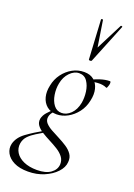

<svg xmlns="http://www.w3.org/2000/svg" viewBox="-228 -795 801 1145"><g transform="rotate(20 172.5 -222.5)"><path d="M106 281Q52 281 17 263.5Q-18 246 -33 218Q-48 190 -41 159Q-30 115 15 82.5Q60 50 117 18L124 26Q99 41 73.5 56.5Q48 72 29.5 91Q11 110 6 138Q1 170 17.5 196.5Q34 223 69 238.5Q104 254 153 254Q209 254 240 231.5Q271 209 273 175Q274 148 258.5 128Q243 108 218 92.5Q193 77 165.5 63Q138 49 114 34Q90 19 77 1Q64 -17 68 -41Q73 -63 89.5 -82Q106 -101 131 -123L142 -115Q130 -108 120 -94Q110 -80 108 -65Q105 -44 119.5 -28Q134 -12 158.5 1.5Q183 15 210.5 29Q238 43 262.5 59Q287 75 301.5 96Q316 117 313 146Q311 180 282 211Q253 242 207 261.5Q161 281 106 281ZM150 -98Q112 -98 87.5 -118.5Q63 -139 54.5 -172.5Q46 -206 55 -246Q63 -288 87.5 -321Q112 -354 146.5 -373Q181 -392 220 -392Q259 -392 282.5 -372Q306 -352 314 -319Q322 -286 313 -246Q304 -201 278.5 -168Q253 -135 219 -116.5Q185 -98 150 -98ZM175 -116Q206 -116 232.5 -142Q259 -168 268 -214Q274 -248 269 -285Q264 -322 246 -348.5Q228 -375 195 -375Q163 -375 136 -347Q109 -319 101 -276Q94 -241 100 -203.5Q106 -166 125 -141Q144 -116 175 -116ZM257 -346 256 -353Q286 -371 320 -382Q354 -393 382 -393Q387 -393 387.5 -385.5Q388 -378 385.5 -369Q383 -360 380 -353.5Q377 -347 374 -349Q351 -360 318.5 -358Q286 -356 257 -346ZM220 -472 206 -721Q206 -724 212 -724.5Q218 -725 218 -722L244 -556L330 -725Q331 -727 336.5 -725.5Q342 -724 340 -721L239 -472Q237 -467 228.5 -467Q220 -467 220 -472Z"/></g></svg>

Font: Cormorant Light Light
Style: Italic
Weight: 300
Italic angle: -10°
Version: Version 4.000